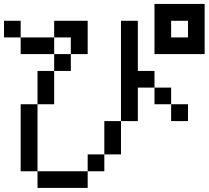

<svg xmlns="http://www.w3.org/2000/svg" viewBox="-20 -796 1040 957"><path d="M833 -609.4H917V-692.4H833ZM750 -526.4V-776.4H1000V-526.4ZM83 57.6V-276.4H167V-442.4H250V-276.4H167V57.6H417V-26.4H500V-192.4H583V-692.4H667V-442.4H750V-359.4H833V-276.4H917V-192.4H833V-276.4H750V-359.4H667V-192.4H583V-26.4H500V57.6H417V140.6H167V57.6ZM0 -609.4V-692.4H83V-609.4ZM250 -442.4V-526.4H83V-609.4H250V-526.4H333V-442.4ZM333 -526.4V-609.4H250V-692.4H417V-526.4Z"/></svg>

Font: KH Dot Kodenmachou 12
Style: Regular
Weight: 400
Designer: Original version for X68000 by Keitarou Hiraki (http://hp.vector.co.jp/authors/VA000874/) / TrueType conversion by Homem
Version: Version 1.00.20150527